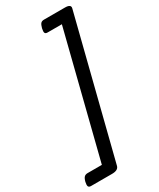

<svg xmlns="http://www.w3.org/2000/svg" viewBox="-299 -1039 982 1189"><g transform="rotate(-30 191.5 -444.0)"><path d="M-41 35Q-35 12 -26 3.5Q-17 -5 -2 -5H100L321 -883H219Q204 -883 200.5 -892Q197 -901 202 -923Q208 -946 216 -954.5Q224 -963 239 -963H389Q433 -963 426 -936L178 47Q171 75 127 75H-23Q-38 75 -42 66Q-46 57 -41 35Z"/></g></svg>

Font: Playwrite DE SAS
Style: Regular
Weight: 400
Designer: Veronika Burian, José Scaglione
Foundry: TypeTogether
Version: Version 1.002